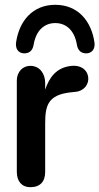

<svg xmlns="http://www.w3.org/2000/svg" viewBox="-20 -771 414 799"><path d="M106 8C147 8 168 -15 168 -56V-255C168 -331 178 -377 277 -387L296 -389C331 -393 351 -422 347 -450C342 -485 312 -500 279 -497C214 -491 185 -448 168 -398V-425C168 -465 145 -497 106 -497C77 -497 50 -475 50 -434V-56C50 -15 72 8 106 8ZM79 -549C101 -548 116 -560 120 -585C130 -645 165 -675 210 -675C255 -675 290 -645 300 -585C304 -560 319 -548 341 -549C363 -550 377 -568 373 -595C360 -684 304 -751 210 -751C116 -751 60 -684 47 -595C43 -568 57 -550 79 -549Z"/></svg>

Font: SN Pro SemiBold
Style: Regular
Weight: 600
Designer: Tobias Whetton
Foundry: Supernotes
Version: Version 1.003;Glyphs 3.3 (3324)